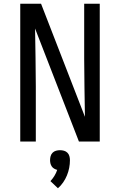

<svg xmlns="http://www.w3.org/2000/svg" viewBox="-20 -755 640 1024"><path d="M88 0V-735H199L433 -132Q432 -209 430.5 -286.5Q429 -364 429 -441V-735H512V0H401L167 -603Q168 -526 169.5 -448.5Q171 -371 171 -294V0ZM289 249 249 211Q261 198 270.5 182.5Q280 167 285 151Q277 149 269 144.5Q261 140 256 132.5Q251 125 249 116.5Q247 108 247 99Q247 88 250 77.5Q253 67 260.5 59.5Q268 52 278.5 49Q289 46 300 46Q311 46 321.5 49Q332 52 339.5 59.5Q347 67 350 77.5Q353 88 353 99Q353 120 349 140.5Q345 161 337 180.5Q329 200 317 217.5Q305 235 289 249Z"/></svg>

Font: Bmono
Style: Regular
Weight: 400
Monospace: yes
Designer: Belleve Invis
Foundry: Belleve Invis
Version: Version 11.2.2; ttfautohint (v1.8.2)